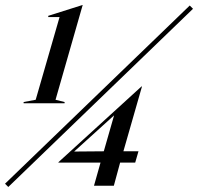

<svg xmlns="http://www.w3.org/2000/svg" viewBox="-70 -739 788 764"><path d="M151 -342 187 -333V-328H24V-333L72 -342L167 -671H122V-676L258 -719H259ZM685 -717 698 -704 -37 5 -50 -8ZM163 -94 493 -395H495L421 -137H481L468 -92H408L383 0H304L330 -92H162ZM343 -137 384 -280 225 -136Z"/></svg>

Font: Nyght Serif Italic
Style: Regular
Weight: 400
Italic angle: -16°
Designer: Maksym Kobuzan
Version: Version 0.410